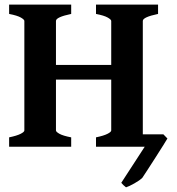

<svg xmlns="http://www.w3.org/2000/svg" viewBox="-20 -635 764 831"><path d="M395.5 0V-40.5Q428.7 -47.4 445.1 -55.7Q461.4 -64 461.4 -70.3V-544.4Q461.4 -550.3 446 -559.1Q430.7 -567.9 395.5 -574.7V-615.2H664.1V-574.7Q598.1 -561 598.1 -544.4V-50.8Q598.1 -44.9 613.5 -42.7Q628.9 -40.5 664.1 -40.5V0ZM208.5 -290.5V-354H471.2V-290.5ZM19.5 0V-40.5Q52.7 -47.4 69.1 -55.7Q85.4 -64 85.4 -70.3V-544.4Q85.4 -550.3 70.1 -559.1Q54.7 -567.9 19.5 -574.7V-615.2H288.1V-574.7Q222.2 -561 222.2 -544.4V-70.3Q222.2 -64.5 237.3 -55.9Q252.4 -47.4 288.1 -40.5V0ZM687 -53.7 704.6 -35.6Q701.7 -30.3 687.3 -7.3Q672.9 15.6 654.3 44.7Q635.7 73.7 619.4 98.9Q603 124 596.2 134.3Q584.5 146 561.3 158.9Q538.1 171.9 525.4 175.8Q520.5 172.4 514.4 166.5Q508.3 160.6 504.9 156.2L606.4 0L553.2 -53.7Z"/></svg>

Font: Gentium Book Plus
Style: Bold
Weight: 700
Designer: Victor Gaultney, Annie Olsen, Iska Routamaa, Becca Hirsbrunner
Foundry: SIL International
Version: Version 6.101